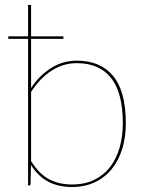

<svg xmlns="http://www.w3.org/2000/svg" viewBox="-20 -740 584 766"><path d="M13 -595H92V-720H104V-595H233V-585H104V-389Q137 -439 183.8 -468.5Q230.5 -498 286 -498Q381 -498 431.5 -436.8Q482 -375.5 482 -248Q482 -194.5 468.2 -148.2Q454.5 -102 427.5 -67.8Q400.5 -33.5 360.2 -13.8Q320 6 267 6Q212.5 6 172 -15.5Q131.5 -37 103.5 -82L102 -7Q102 -4.5 101 -2.2Q100 0 96 0H92V-585H13ZM286 -488Q231.5 -488 184.8 -457.5Q138 -427 104 -373V-97.5Q136 -46 175.5 -25Q215 -4 267 -4Q318.5 -4 356.5 -22.8Q394.5 -41.5 419.8 -74.5Q445 -107.5 457.5 -152Q470 -196.5 470 -248Q470 -370 423.2 -429Q376.5 -488 286 -488Z"/></svg>

Font: Lato Hairline
Style: Regular
Weight: 100
Designer: Lukasz Dziedzic
Foundry: tyPoland Lukasz Dziedzic
Version: Version 2.007; 2014-02-27